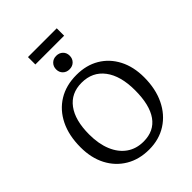

<svg xmlns="http://www.w3.org/2000/svg" viewBox="-290 -1183 1340 1340"><g transform="rotate(-45 380.0 -513.5)"><path d="M378 14Q280 14 206 -30Q132 -74 91 -152.5Q50 -231 50 -336Q50 -452 91.5 -536.5Q133 -621 208.5 -667.5Q284 -714 387 -714Q484 -714 556.5 -671Q629 -628 669.5 -550Q710 -472 710 -368Q710 -254 668.5 -168Q627 -82 552 -34Q477 14 378 14ZM390 -53Q494 -53 547.5 -128.5Q601 -204 601 -349Q601 -491 541 -570.5Q481 -650 374 -650Q270 -650 213 -573.5Q156 -497 156 -357Q156 -264 184.5 -195.5Q213 -127 265.5 -90Q318 -53 390 -53ZM381 -775Q352 -775 333 -793.5Q314 -812 314 -841Q314 -870 333 -889Q352 -908 381 -908Q411 -908 430 -889.5Q449 -871 449 -842Q449 -813 430 -794Q411 -775 381 -775ZM236 -968V-1041H520V-968Z"/></g></svg>

Font: Text Regular
Style: Regular
Weight: 400
Designer: Latin by Veronika Burian and Jose Scaglione. Greek by Irene Vlachou. Cyrillic by Vera Evstafieva.
Foundry: TypeTogether
Version: Version 3.002